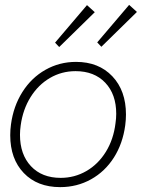

<svg xmlns="http://www.w3.org/2000/svg" viewBox="-20 -759 616 788"><path d="M22 -204Q22 -226 25 -248Q35 -323 72 -381.5Q109 -440 166.5 -472.5Q224 -505 292 -505Q385 -505 441 -446Q497 -387 497 -289Q497 -268 494 -245Q484 -170 447.5 -112.5Q411 -55 353.5 -23Q296 9 227 9Q133 9 77.5 -49Q22 -107 22 -204ZM454 -253Q457 -273 457 -292Q457 -372 412 -419.5Q367 -467 290 -467Q233 -467 185 -439Q137 -411 105.5 -360.5Q74 -310 65 -245Q62 -224 62 -206Q62 -125 107 -77Q152 -29 229 -29Q286 -29 334.5 -57Q383 -85 414.5 -136Q446 -187 454 -253ZM206 -584 337 -738 369 -709 223 -566ZM379 -585 510 -739 542 -710 396 -567Z"/></svg>

Font: Bellota Text Light
Style: Italic
Weight: 300
Italic angle: -7.5°
Designer: Kemie Guaida
Foundry: Kemie Guaida
Version: Version 4.001